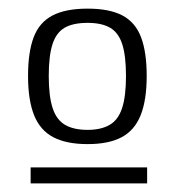

<svg xmlns="http://www.w3.org/2000/svg" viewBox="-20 -698 405 445"><path d="M51 -273V-310H321V-273ZM45 -522Q45 -577 58 -611.5Q71 -646 101.5 -662Q132 -678 183 -678Q234 -678 264 -662Q294 -646 307 -611.5Q320 -577 320 -522Q320 -466 306 -431Q292 -396 262 -380Q232 -364 183 -364Q134 -364 103.5 -380Q73 -396 59 -431Q45 -466 45 -522ZM93 -522Q93 -475 102 -447.5Q111 -420 131 -408.5Q151 -397 183 -397Q214 -397 234 -408.5Q254 -420 263 -447.5Q272 -475 272 -522Q272 -568 263.5 -595Q255 -622 235.5 -633.5Q216 -645 183 -645Q149 -645 129.5 -633.5Q110 -622 101.5 -595Q93 -568 93 -522Z"/></svg>

Font: Georama ExtraCondensed Thin Light
Style: Regular
Weight: 300
Version: Version 1.001